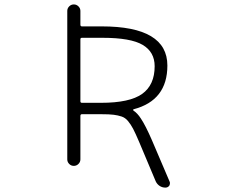

<svg xmlns="http://www.w3.org/2000/svg" viewBox="-20 -774 1040 871"><path d="M351.6 -602.5Q344.7 -602.5 344.7 -595.7V-314.5Q344.7 -307.6 351.6 -307.6H438.5Q568.4 -307.6 625 -348.1Q681.6 -388.7 681.6 -473.6Q681.6 -538.1 627.4 -570.3Q573.2 -602.5 445.3 -602.5ZM285.2 -50.8V-724.6Q285.2 -736.3 293.9 -745.1Q302.7 -753.9 314.9 -753.9Q327.1 -753.9 335.9 -745.1Q344.7 -736.3 344.7 -724.6V-662.1Q344.7 -654.3 351.6 -654.3H441.4Q739.3 -654.3 739.3 -476.6Q739.3 -318.4 585.9 -278.3Q584 -277.3 584 -275.4Q584 -273.4 585 -272.5Q603.5 -260.7 619.1 -236.3Q640.6 -204.1 668.9 -138.7L749 48.8Q751 52.7 751 56.6Q751 62.5 748 68.4Q741.2 77.1 730.5 77.1Q715.8 77.1 704.1 69.3Q692.4 61.5 686.5 48.8L611.3 -129.9Q594.7 -168.9 584 -189.5Q573.2 -210 560.5 -225.1Q547.9 -240.2 531.2 -245.6Q514.6 -251 495.6 -253.4Q476.6 -255.9 438.5 -255.9H351.6Q344.7 -255.9 344.7 -248V-50.8Q344.7 -39.1 335.9 -30.3Q327.1 -21.5 314.9 -21.5Q302.7 -21.5 293.9 -30.3Q285.2 -39.1 285.2 -50.8Z"/></svg>

Font: Rounded Mgen+ 1mn light
Style: Regular
Weight: 200
Designer: [Source Han Sans]
Ryoko NISHIZUKA  (kana & ideographs); Paul D. Hunt (Latin, Greek & Cyrillic); Wenlong ZHANG  (bopomofo
Version: Version 1.059.20150602